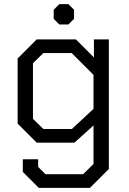

<svg xmlns="http://www.w3.org/2000/svg" viewBox="-20 -688 620 926"><path d="M505 -498V127L414 218H167L90 141V80H164V117L199 152H381L431 103V-83L339 0H157L65 -92V-406L157 -498H346L433 -411V-498ZM431 -327 326 -432H189L139 -383V-115L189 -66H327L431 -163ZM239 -597V-641L266 -668H310L337 -641V-597L310 -570H266Z"/></svg>

Font: Chakra Petch
Style: Regular
Weight: 400
Designer: Katatrad Aksorn Co.,Ltd.
Foundry: Cadson Demak Co.,Ltd.
Version: Version 1.000; ttfautohint (v1.6)